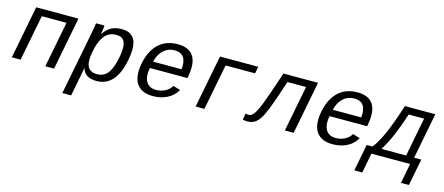

<svg xmlns="http://www.w3.org/2000/svg" viewBox="-50 -1094 4300 1858"><g transform="rotate(15 2100.5 -165.5)"><path d="M563 -528.3 460.4 0H372.6L461.9 -459H214.4L125 0H37.1L139.6 -528.3Z M887.7 9.8Q767.1 9.8 743.7 -80.1H741.2Q741.2 -75.2 737.3 -52.7Q733.4 -30.3 687 207.5H598.6L720.7 -418.9Q733.9 -485.4 738.8 -528.3H824.2Q824.2 -518.6 819.8 -487.5Q815.4 -456.5 812.5 -441.4H814.5Q848.6 -492.7 891.4 -515.9Q934.1 -539.1 994.6 -539.1Q1145 -539.1 1145 -375Q1145 -328.6 1132.8 -266.6Q1079.1 9.8 887.7 9.8ZM1053.2 -362.8Q1053.2 -415.5 1031.5 -443.4Q1009.8 -471.2 958.5 -471.2Q911.1 -471.2 878.2 -450.4Q845.2 -429.7 821 -386.5Q796.9 -343.3 782.2 -279.1Q767.6 -214.8 767.6 -170.9Q767.6 -111.8 793.9 -83.5Q820.3 -55.2 876.5 -55.2Q933.6 -55.2 970.9 -93.3Q1008.3 -131.3 1030.8 -216.8Q1053.2 -302.2 1053.2 -362.8Z M1354 -245.6Q1347.7 -211.9 1347.7 -186.5Q1347.7 -123.5 1378.2 -89.8Q1408.7 -56.2 1463.9 -56.2Q1513.7 -56.2 1555.9 -77.6Q1598.1 -99.1 1618.7 -137.2L1691.4 -115.2Q1657.7 -54.7 1594.5 -22.5Q1531.2 9.8 1451.2 9.8Q1356.4 9.8 1306.6 -39.3Q1256.8 -88.4 1256.8 -180.7Q1256.8 -241.2 1276.4 -311.8Q1295.9 -382.3 1335 -433.8Q1374 -485.4 1429.2 -511.7Q1484.4 -538.1 1554.7 -538.1Q1743.2 -538.1 1743.2 -353Q1743.2 -308.6 1732.9 -257.3L1731 -245.6ZM1543 -473.1Q1478 -473.1 1431.9 -430.7Q1385.7 -388.2 1368.2 -313H1653.3L1655.3 -348.1Q1655.3 -473.1 1543 -473.1Z M2364.3 -528.3 2351.1 -459H2055.7L1966.3 0H1878.4L1981 -528.3Z M2772.5 0 2861.8 -459H2675.8Q2603.5 -241.2 2574.7 -169.4Q2545.9 -97.7 2521 -60.5Q2496.1 -23.4 2466.8 -6.8Q2437.5 9.8 2396 9.8Q2372.1 9.8 2351.6 3.4L2363.8 -59.6Q2376 -55.2 2396 -55.2Q2422.4 -55.2 2446.3 -87.4Q2470.2 -119.6 2500.7 -196Q2531.2 -272.5 2616.7 -528.3H2963.4L2860.8 0Z M3154.3 -245.6Q3147.9 -211.9 3147.9 -186.5Q3147.9 -123.5 3178.5 -89.8Q3209 -56.2 3264.2 -56.2Q3314 -56.2 3356.2 -77.6Q3398.4 -99.1 3418.9 -137.2L3491.7 -115.2Q3458 -54.7 3394.8 -22.5Q3331.5 9.8 3251.5 9.8Q3156.7 9.8 3106.9 -39.3Q3057.1 -88.4 3057.1 -180.7Q3057.1 -241.2 3076.7 -311.8Q3096.2 -382.3 3135.3 -433.8Q3174.3 -485.4 3229.5 -511.7Q3284.7 -538.1 3355 -538.1Q3543.5 -538.1 3543.5 -353Q3543.5 -308.6 3533.2 -257.3L3531.2 -245.6ZM3343.3 -473.1Q3278.3 -473.1 3232.2 -430.7Q3186 -388.2 3168.5 -313H3453.6L3455.6 -348.1Q3455.6 -473.1 3343.3 -473.1Z M4044.4 -459H3890.1Q3848.1 -330.1 3807.4 -235.4Q3766.6 -140.6 3721.2 -69.3H3968.8ZM4068.4 199.2H3988.8L4027.3 0H3639.6L3601.1 199.2H3521.5L3573.7 -69.3H3631.8Q3683.1 -134.3 3730.7 -244.4Q3778.3 -354.5 3833.5 -528.3H4138.2L4049.3 -69.3H4120.6Z"/></g></svg>

Font: Liberation Mono
Style: Italic
Weight: 400
Italic angle: -12°
Monospace: yes
Designer: Steve Matteson
Foundry: Ascender Corporation
Version: Version 2.1.5